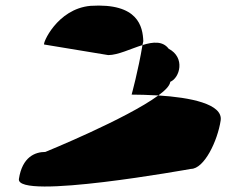

<svg xmlns="http://www.w3.org/2000/svg" viewBox="-20 -712 813 690"><path d="M48 -69C36 9 666 -105 666 -105C714 -105 762 -206 773 -279C782 -339 662 -362 549 -369C435 -285 143 -166 143 -166C106 -166 60 -148 48 -69ZM139 -552 369 -514C404 -514 450 -537 492 -550L495 -564C493 -616 477 -702 305 -691C184 -680 131 -552 139 -552ZM453 -372C477 -372 511 -371 549 -369C575 -388 590 -404 592 -418C626 -432 647 -505 586 -537C565 -565 530 -562 492 -550C477 -459 453 -372 453 -372Z"/></svg>

Font: Ampere
Style: SCExtIta
Weight: 400
Version: Version 1